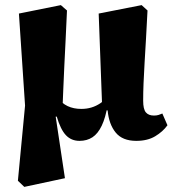

<svg xmlns="http://www.w3.org/2000/svg" viewBox="-20 -536 680 751"><path d="M50 171 78 -123 54 -483 218 -516 242 -495Q239 -431 236.5 -377Q234 -323 231.5 -276Q229 -229 227.5 -185.5Q226 -142 224 -99L197 -85L234 161L75 195ZM513 15Q459 15 432.5 -17.5Q406 -50 401 -104L380 -107L366 -483L534 -516L557 -495Q554 -434 551 -383Q548 -332 545.5 -289.5Q543 -247 541.5 -211Q540 -175 540 -142Q540 -109 550.5 -96.5Q561 -84 582 -84Q593 -84 600.5 -86.5Q608 -89 615 -92L635 -46Q617 -21 587 -3Q557 15 513 15ZM291 15Q259 15 238 -7Q217 -29 202 -80L184 -78L203 -157Q221 -132 244.5 -121Q268 -110 298 -110Q319 -110 337.5 -115.5Q356 -121 373 -132.5Q390 -144 404 -163L414 -125H401Q393 -76 378 -44.5Q363 -13 341.5 1Q320 15 291 15Z"/></svg>

Font: Source Serif 4 ExtraBold
Style: Regular
Weight: 800
Designer: Frank Grießhammer
Foundry: Adobe Systems Incorporated
Version: Version 4.004;hotconv 1.0.116;makeotfexe 2.5.65601